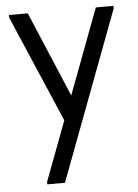

<svg xmlns="http://www.w3.org/2000/svg" viewBox="-50 -480 544 759"><g transform="rotate(-5 221.5 -100.0)"><path d="M107 240H177L429 -430V-440H359L107 230ZM205 15 241 -80 89 -440H14V-430Z"/></g></svg>

Font: Tilda Sans VF
Style: Regular
Weight: 400
Designer: ParaType Ltd
Foundry: ParaType Ltd
Version: Version 1.010